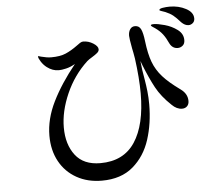

<svg xmlns="http://www.w3.org/2000/svg" viewBox="-58 -906 1115 994"><g transform="rotate(-5 500.0 -408.5)"><path d="M981 -770Q981 -755 971 -746.5Q961 -738 949 -738Q930 -738 912 -756Q890 -781 874.5 -793.5Q859 -806 835 -816Q825 -820 815 -823Q805 -826 805 -829Q805 -836 823 -839Q841 -842 859 -842Q906 -842 943.5 -822Q981 -802 981 -770ZM920 -663Q920 -644 908.5 -634.5Q897 -625 883 -625Q855 -625 841 -653Q828 -682 813 -701.5Q798 -721 775 -737Q769 -741 761.5 -746Q754 -751 754 -754Q754 -759 770 -759Q790 -759 826 -749Q862 -739 891 -717.5Q920 -696 920 -663ZM914 -347Q914 -330 904 -320Q894 -310 878 -310Q850 -310 825 -335Q774 -383 747 -433Q720 -483 693 -551L684 -575Q688 -530 698 -476Q703 -447 706.5 -415Q710 -383 710 -348Q710 -249 683 -165Q656 -81 594 -28Q532 25 432 25Q358 25 301 -7Q244 -39 212.5 -96.5Q181 -154 181 -230Q181 -317 225 -406Q269 -495 345 -589Q321 -575 297.5 -569.5Q274 -564 259 -564Q227 -564 198 -586Q182 -598 170 -616.5Q158 -635 158 -644Q158 -646 160 -646Q162 -646 165.5 -644.5Q169 -643 174 -642Q204 -634 226 -634Q273 -634 302.5 -647Q332 -660 362 -682Q372 -690 381 -695.5Q390 -701 397 -701Q425 -701 449.5 -685.5Q474 -670 474 -654Q474 -644 464 -635.5Q454 -627 436 -616Q419 -606 410 -598Q339 -532 299 -441Q259 -350 259 -266Q259 -178 302 -122Q345 -66 432 -66Q553 -66 612 -155.5Q671 -245 671 -408Q671 -487 657 -590Q651 -626 647 -643Q637 -697 637 -710Q637 -730 646 -743.5Q655 -757 672 -757Q693 -757 702.5 -737.5Q712 -718 717 -675Q725 -608 741 -565.5Q757 -523 788.5 -487.5Q820 -452 880 -409Q914 -384 914 -347Z"/></g></svg>

Font: Shippori Mincho SemiBold
Style: Regular
Weight: 600
Designer: FONTDASU
Foundry: FONTDASU / Google Inc. / but / Adobe
Version: Version 3.110; ttfautohint (v1.8.3)